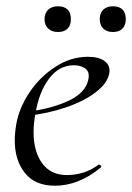

<svg xmlns="http://www.w3.org/2000/svg" viewBox="-20 -580 421 612"><path d="M27 -133Q27 -155 32 -185Q41 -236 74 -285.5Q107 -335 156.5 -367Q206 -399 260 -399Q296 -399 314.5 -384.5Q333 -370 328 -345Q322 -314 284.5 -285.5Q247 -257 189.5 -237.5Q132 -218 68 -211L70 -224Q150 -235 201 -260Q252 -285 261 -324Q263 -334 263 -338Q263 -355 249 -363.5Q235 -372 216 -372Q168 -372 136 -329Q104 -286 93 -218Q87 -187 87 -159Q87 -97 114.5 -59.5Q142 -22 193 -22Q250 -22 294 -55H296Q299 -55 301.5 -52Q304 -49 301 -46Q231 12 155 12Q92 12 59.5 -28.5Q27 -69 27 -133ZM122 -519Q122 -538 133.5 -549Q145 -560 165 -560Q185 -560 195.5 -549.5Q206 -539 206 -519Q206 -500 195.5 -489Q185 -478 165 -478Q145 -478 133.5 -489Q122 -500 122 -519ZM298 -519Q298 -538 309 -549Q320 -560 340 -560Q360 -560 370.5 -549.5Q381 -539 381 -519Q381 -500 370.5 -489Q360 -478 340 -478Q320 -478 309 -489Q298 -500 298 -519Z"/></svg>

Font: Cormorant Garamond
Style: Italic
Weight: 400
Italic angle: -10°
Designer: Christian Thalmann (Catharsis Fonts)
Foundry: Catharsis Fonts
Version: Version 4.000